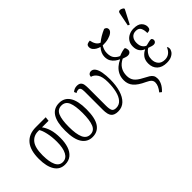

<svg xmlns="http://www.w3.org/2000/svg" viewBox="-88 -1409 2220 2220"><g transform="rotate(-45 1021.5 -299.0)"><path d="M210 10Q127 10 83.5 -59Q40 -128 40 -252Q40 -395 101 -465.5Q162 -536 274 -536H437L431 -484H324Q353 -446 371 -388.5Q389 -331 389 -246Q389 -171 370 -113.5Q351 -56 311 -23Q271 10 210 10ZM211 -29Q269 -29 299 -85.5Q329 -142 329 -243Q329 -324 314 -390Q299 -456 279 -484H261Q187 -484 143.5 -429.5Q100 -375 100 -250Q100 -145 127 -87Q154 -29 211 -29Z M660 10Q578 10 532 -58Q486 -126 486 -268Q486 -544 663 -544Q747 -544 791.5 -475.5Q836 -407 836 -268Q836 -125 791 -57.5Q746 10 660 10ZM662 -29Q724 -29 749 -90Q774 -151 774 -268Q774 -386 749 -445Q724 -504 661 -504Q598 -504 572.5 -445Q547 -386 547 -268Q547 -150 574 -89.5Q601 -29 662 -29Z M1078 10Q1017 10 991 -21.5Q965 -53 965 -127V-426Q965 -464 956.5 -480Q948 -496 930 -496Q921 -496 911 -493.5Q901 -491 887 -482L875 -511Q908 -539 947 -539Q983 -539 999.5 -523Q1016 -507 1020 -481Q1024 -455 1024 -424V-140Q1024 -85 1036 -60Q1048 -35 1090 -35Q1140 -35 1172 -71.5Q1204 -108 1219 -171.5Q1234 -235 1234 -314Q1234 -403 1205.5 -445.5Q1177 -488 1137 -497Q1138 -521 1151 -532.5Q1164 -544 1182 -544Q1215 -544 1235.5 -514.5Q1256 -485 1265 -434Q1274 -383 1274 -318Q1274 -222 1252 -148Q1230 -74 1186.5 -32Q1143 10 1078 10Z M1593 209 1568 189Q1618 128 1618 76Q1618 50 1601 32Q1584 14 1545 -4Q1455 -45 1416 -90.5Q1377 -136 1377 -200Q1377 -250 1396 -289Q1415 -328 1447.5 -356Q1480 -384 1517 -400V-403Q1494 -413 1469.5 -431Q1445 -449 1428 -477.5Q1411 -506 1411 -549Q1411 -607 1460 -663Q1437 -669 1414.5 -681.5Q1392 -694 1377.5 -713Q1363 -732 1363 -755Q1363 -784 1382.5 -793Q1402 -802 1424 -802Q1431 -763 1448.5 -735Q1466 -707 1496 -697Q1552 -745 1637 -781Q1674 -772 1674 -740Q1674 -717 1650.5 -698Q1627 -679 1586 -667.5Q1545 -656 1490 -657Q1479 -639 1470 -614.5Q1461 -590 1461 -559Q1461 -503 1485 -473Q1509 -443 1546 -428Q1580 -442 1605.5 -448.5Q1631 -455 1649 -455Q1656 -445 1659.5 -434Q1663 -423 1663 -413Q1663 -392 1649 -379.5Q1635 -367 1611 -368Q1600 -368 1585.5 -372.5Q1571 -377 1546 -386Q1437 -333 1437 -213Q1437 -162 1463 -127Q1489 -92 1558 -57Q1596 -38 1620.5 -22.5Q1645 -7 1657 12.5Q1669 32 1669 64Q1669 97 1651.5 133.5Q1634 170 1593 209Z M1874 10Q1798 10 1756 -30Q1714 -70 1714 -137Q1714 -193 1741 -227.5Q1768 -262 1804 -277V-280Q1768 -294 1747.5 -324.5Q1727 -355 1727 -401Q1727 -448 1748.5 -479.5Q1770 -511 1805 -527.5Q1840 -544 1881 -544Q1951 -544 1981.5 -513Q2012 -482 2012 -442Q2012 -419 2000.5 -406.5Q1989 -394 1957 -394Q1957 -444 1941 -475Q1925 -506 1878 -506Q1835 -506 1811 -477Q1787 -448 1787 -402Q1787 -354 1807.5 -327.5Q1828 -301 1849 -297Q1872 -303 1895 -308.5Q1918 -314 1938 -314Q1943 -311 1948.5 -303Q1954 -295 1954 -282Q1954 -268 1943.5 -257Q1933 -246 1915 -246Q1901 -246 1884.5 -251Q1868 -256 1843 -265Q1830 -259 1814 -243.5Q1798 -228 1786 -203.5Q1774 -179 1774 -143Q1774 -95 1801.5 -63Q1829 -31 1884 -31Q1965 -31 2001 -119Q2005 -115 2009 -107.5Q2013 -100 2013 -87Q2013 -65 1998.5 -43Q1984 -21 1953 -5.5Q1922 10 1874 10ZM1881 -606 1859 -616 1892 -781Q1896 -801 1909 -805Q1922 -809 1938.5 -803Q1955 -797 1968 -785V-773Z"/></g></svg>

Font: Noto Serif ExtraCondensed Light
Style: Regular
Weight: 300
Width: 2
Designer: Monotype Design Team
Foundry: Monotype Imaging Inc.
Version: Version 2.014; ttfautohint (v1.8.4.7-5d5b)